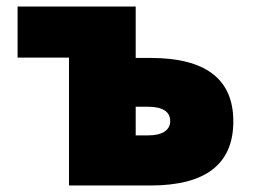

<svg xmlns="http://www.w3.org/2000/svg" viewBox="-20 -570 779 590"><path d="M192 -393H34V-550H397V-392H442Q697 -392 697 -197Q697 0 442 0H192ZM503 -198Q503 -220 485.5 -231Q468 -242 435 -242H397V-154H435Q468 -154 485.5 -165.5Q503 -177 503 -198Z"/></svg>

Font: Nebula Sans Black
Style: Regular
Weight: 900
Designer: Paul D. Hunt for Adobe (as Source Sans)
Foundry: Nebula Entertainment & Broadcasting LLC
Version: Version 1.010